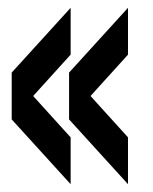

<svg xmlns="http://www.w3.org/2000/svg" viewBox="-20 -560 393 492"><path d="M161 -88 10 -254V-374L161 -540V-420L65 -314L161 -208ZM308 -88 157 -254V-374L308 -540V-420L212 -314L308 -208Z"/></svg>

Font: Big Shoulders Display ExtraBold
Style: Regular
Weight: 800
Designer: Patric King
Foundry: XO Type Co
Version: Version 1.000; ttfautohint (v1.8.2)